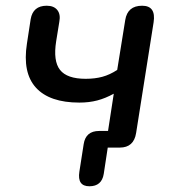

<svg xmlns="http://www.w3.org/2000/svg" viewBox="-20 -515 626 670"><path d="M292 135Q249 135 257 84L272 -12Q279 -58 326 -58H357L377 -188Q348 -172 319.5 -164.5Q291 -157 257 -157Q153 -157 105.5 -209Q58 -261 74 -363L87 -448Q95 -495 143 -495Q168 -495 180 -480Q192 -465 187 -439L176 -371Q165 -302 189.5 -271Q214 -240 279 -240Q311 -240 337 -247Q363 -254 389 -271L417 -445Q425 -495 476 -495Q525 -495 516 -437L455 -51Q447 0 398 0H356L342 92Q335 135 292 135Z"/></svg>

Font: Nunito SemiBold
Style: Italic
Weight: 600
Italic angle: -9°
Designer: Vernon Adams
Foundry: Vernon Adams
Version: Version 3.601; ttfautohint (v1.8.2.53-6de2)